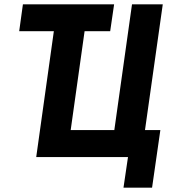

<svg xmlns="http://www.w3.org/2000/svg" viewBox="-20 -720 807 880"><path d="M68 -577 85 -700H503L485 -577ZM146 0 244 -700H385L304 -124H504L585 -700H726L627 0ZM546 140 580 -91 570 -124H715L677 140Z"/></svg>

Font: Finlandica SemiBold
Style: Italic
Weight: 600
Italic angle: -8°
Designer: Niklas Ekholm, Juho Hiilivirta, Jaakko Suomalainen
Foundry: Helsinki Type Studio
Version: Version 1.063